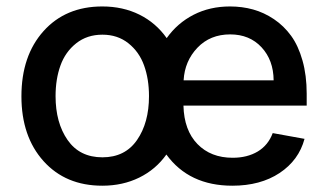

<svg xmlns="http://www.w3.org/2000/svg" viewBox="-20 -573 1025 604"><path d="M301.8 11.2Q186.5 11.2 116.9 -66.2Q47.4 -143.6 47.4 -270Q47.4 -397.5 116.9 -475.1Q186.5 -552.7 301.8 -552.7Q366.7 -552.7 418.7 -526.9Q470.7 -501 504.4 -453.1Q538.1 -500.5 589.1 -526.6Q640.1 -552.7 703.6 -552.7Q741.7 -552.7 776.1 -543.2Q810.5 -533.7 841.8 -512.7Q873 -491.7 895.8 -460.4Q918.5 -429.2 931.6 -382.6Q944.8 -335.9 944.8 -278.3V-240.7H557.1Q559.1 -163.1 601.1 -119.9Q643.1 -76.7 711.9 -76.7Q757.8 -76.7 790.8 -96.4Q823.7 -116.2 837.9 -154.3L938 -136.2Q919.9 -68.8 859.6 -28.8Q799.3 11.2 710.9 11.2Q574.7 11.2 503.4 -86.9Q470.2 -40 418.2 -14.4Q366.2 11.2 301.8 11.2ZM557.6 -320.3H840.8Q840.3 -383.8 802.7 -424.3Q765.1 -464.8 704.1 -464.8Q641.1 -464.8 601.1 -422.9Q561 -380.9 557.6 -320.3ZM302.2 -78.1Q373.5 -78.1 411.1 -132.6Q448.7 -187 448.7 -270.5Q448.7 -324.2 433.3 -366.9Q418 -409.7 384 -436.8Q350.1 -463.9 302.2 -463.9Q253.9 -463.9 219.7 -436.8Q185.5 -409.7 170.2 -366.9Q154.8 -324.2 154.8 -270.5Q154.8 -187 192.6 -132.6Q230.5 -78.1 302.2 -78.1Z"/></svg>

Font: Interop Med
Style: Regular
Weight: 500
Designer: Rasmus Andersson, Google, Jang Haemin
Foundry: jhaemin
Version: Version 1.007